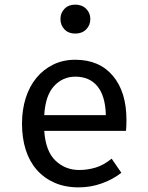

<svg xmlns="http://www.w3.org/2000/svg" viewBox="-20 -797 640 829"><path d="M171 -232Q177 -144 219.5 -103.5Q262 -63 322 -63Q358 -63 393 -73.5Q428 -84 462 -112L504 -51Q467 -22 419 -5Q371 12 320 12Q261 12 215.5 -8Q170 -28 138.5 -64Q107 -100 91 -150.5Q75 -201 75 -263Q75 -323 91 -373.5Q107 -424 137 -460.5Q167 -497 209.5 -518Q252 -539 305 -539Q409 -539 467.5 -469.5Q526 -400 526 -279Q526 -265 525.5 -253Q525 -241 524 -232ZM305 -466Q251 -466 213.5 -425.5Q176 -385 171 -300H437Q435 -382 401 -424Q367 -466 305 -466ZM370 -715Q370 -688 352 -670Q334 -652 305 -652Q276 -652 258.5 -670Q241 -688 241 -715Q241 -741 258.5 -759Q276 -777 305 -777Q334 -777 352 -759Q370 -741 370 -715Z"/></svg>

Font: Wlorlttqgufhjawjgtejqphaquk
Style: Regular
Weight: 400
Monospace: yes
Designer: Carrois Corporate & Edenspiekermann
Foundry: Carrois Corporate GbR & Edenspiekermann AG
Version: Version 2.001